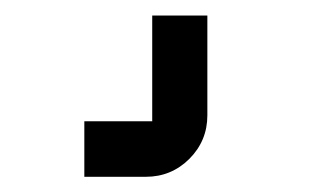

<svg xmlns="http://www.w3.org/2000/svg" viewBox="-20 -30 420 250"><path d="M250 120.1Q250 153.3 226.6 176.8Q203.1 200.2 169.9 200.2H89.8V127.9H178.2V-9.8H250Z"/></svg>

Font: Laconic
Style: Regular
Weight: 400
Designer: Robby Woodard
Version: Version 1.000